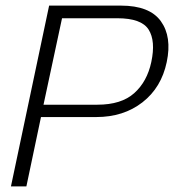

<svg xmlns="http://www.w3.org/2000/svg" viewBox="-20 -664 620 684"><path d="M19 0 155 -644H411Q513 -644 553 -588.5Q593 -533 574 -443Q555 -352 487.5 -299.5Q420 -247 323 -247H126L74 0ZM135 -291H327Q412 -291 458 -332Q504 -373 519 -443Q535 -518 509.5 -558.5Q484 -599 398 -599H201Z"/></svg>

Font: Kanit ExtraLight
Style: Italic
Weight: 275
Italic angle: -12°
Designer: Katatrad Team
Foundry: CadsonDemak
Version: Version 2.000; ttfautohint (v1.8.3)